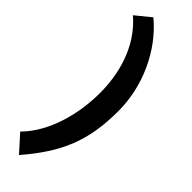

<svg xmlns="http://www.w3.org/2000/svg" viewBox="-306 -792 901 901"><g transform="rotate(45 144.5 -341.5)"><path d="M-1 -732C116 -632 148 -482 148 -366C148 -223 106 -67 11 28L85 110C215 -42 269 -164 269 -366C269 -529 195 -692 74 -793Z"/></g></svg>

Font: Rum Raisin
Style: Regular
Weight: 400
Designer: Astigmatic (AOETI)
Foundry: Astigmatic (AOETI)
Version: Version 1.000